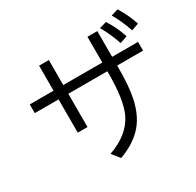

<svg xmlns="http://www.w3.org/2000/svg" viewBox="-190 -1083 1380 1350"><g transform="rotate(-30 500.0 -408.0)"><path d="M643.1 -806.2H723.1V-597.2H933.1V-526.4H723.1V-507.3Q723.1 -355.5 702.6 -261.2Q673.8 -131.3 598.6 -56.2Q530.8 11.2 422.4 50.8L372.1 -12.2Q540 -71.3 597.2 -196.3Q643.1 -296.4 643.1 -507.3V-526.4H326.2V-256.3H247.1V-526.4H54.2V-597.2H247.1V-800.3H326.2V-597.2H643.1ZM823.2 -650.9Q792.5 -741.7 750 -814.9L808.1 -831.1Q856.4 -754.9 883.3 -671.9ZM938 -688Q905.8 -783.2 865.2 -850.1L922.4 -867.2Q968.8 -794.9 997.1 -709Z"/></g></svg>

Font: BIZ UDPGothic
Style: Regular
Weight: 400
Designer: TypeBank Co., Ltd.
Foundry: Morisawa Inc.
Version: Version 1.051